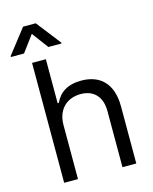

<svg xmlns="http://www.w3.org/2000/svg" viewBox="-170 -1035 898 1125"><g transform="rotate(-15 278.5 -473.0)"><path d="M160.5 -328.1C160.5 -423.3 221.2 -477.3 304 -477.3C382.8 -477.3 430.4 -427.6 430.4 -340.9V0H514.2V-346.6C514.2 -486.9 439.6 -552.6 328.1 -552.6C242.2 -552.6 193.2 -516.7 167.6 -460.2H160.5V-727.3H76.7V0H160.5ZM-34.1 -792.6H45.5L119.3 -892L193.2 -792.6H272.7V-798.3L157.7 -946H81L-34.1 -798.3Z"/></g></svg>

Font: Margiela Sans
Style: Regular
Weight: 400
Designer: Stefan Endress, Andreas Faust
Version: Version 1.100;FEAKit 1.0